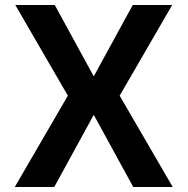

<svg xmlns="http://www.w3.org/2000/svg" viewBox="-20 -750 752 770"><path d="M39.3 0 252.1 -366.3 41.4 -730H199.6L355 -445.6H357L512.4 -730H670.6L459.9 -366.3L672.7 0H514.4L357 -287.7H355L197.6 0Z"/></svg>

Font: M PLUS 2 Thin
Style: Regular
Weight: 100
Designer: Coji Morishita
Foundry: UNDERFOREST DESIGN
Version: Version 1.001